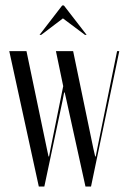

<svg xmlns="http://www.w3.org/2000/svg" viewBox="-20 -682 470 702"><path d="M13.9 -495H76.8L151.2 -138.9L157.4 -109.9H159.4L165.1 -139.5L211.1 -367L184.5 -495H247.4L321.2 -139.5L328 -109.9H330L335.8 -139.5L408.1 -495H416.1L312.8 0H292.5L223.2 -314.8L216.5 -344H214.5L208.8 -314.4L142.1 0H121.9ZM124.5 -554.4H130.5L210.1 -614.8L290.8 -554.4H296.8L213.5 -662.1H207.5Z"/></svg>

Font: Moniqa Black
Style: Regular
Weight: 900
Designer: Rajesh Rajput
Foundry: Rajesh Rajput
Version: Version 1.000